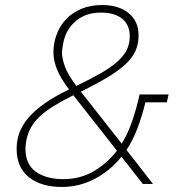

<svg xmlns="http://www.w3.org/2000/svg" viewBox="-20 -730 715 762"><path d="M462 -108Q419 -54 357.5 -21Q296 12 225 12Q144 12 95 -26.5Q46 -65 46 -140Q46 -174 57.5 -204.5Q69 -235 94 -264Q119 -293 158.5 -320.5Q198 -348 254 -375Q219 -421 205.5 -456.5Q192 -492 192 -521Q192 -559 205 -593.5Q218 -628 242.5 -654Q267 -680 303 -695Q339 -710 385 -710Q452 -710 491 -677.5Q530 -645 530 -590Q530 -555 517.5 -527.5Q505 -500 477.5 -474.5Q450 -449 406.5 -423Q363 -397 301 -366L463 -160Q488 -200 505.5 -252Q523 -304 534 -355H649L642 -324H557Q545 -273 526.5 -223.5Q508 -174 482 -135L587 0H547ZM381 -680Q321 -680 282 -647.5Q243 -615 232 -564Q229 -547 227.5 -538.5Q226 -530 226 -522Q226 -499 237 -467.5Q248 -436 283 -389Q341 -417 381 -440Q421 -463 446.5 -486Q472 -509 483.5 -533Q495 -557 495 -586Q495 -631 465 -655.5Q435 -680 381 -680ZM271 -352Q225 -329 192 -308.5Q159 -288 136.5 -266.5Q114 -245 101.5 -221.5Q89 -198 84 -170Q81 -153 81 -140Q81 -78 122 -48.5Q163 -19 232 -19Q298 -19 352 -50.5Q406 -82 444 -132Z"/></svg>

Font: IBM Plex Sans ExtLt
Style: Italic
Weight: 200
Italic angle: -11°
Designer: Mike Abbink, Paul van der Laan, Pieter van Rosmalen
Foundry: Bold Monday
Version: Version 3.005